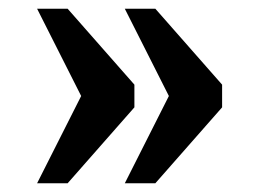

<svg xmlns="http://www.w3.org/2000/svg" viewBox="-20 -490 594 440"><path d="M266 -70 367 -270 266 -470H336L489 -296V-244L336 -70ZM65 -70 166 -270 65 -470H135L288 -296V-244L135 -70Z"/></svg>

Font: Noto Serif Tamil
Style: Italic
Weight: 400
Italic angle: -12°
Designer: Indian Type Foundry, Tom Grace, and the Monotype Design Team
Foundry: Monotype Imaging Inc.
Version: Version 2.003